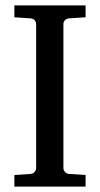

<svg xmlns="http://www.w3.org/2000/svg" viewBox="-20 -691 370 711"><path d="M33.2 0V-43L92.8 -46.9Q103.5 -47.9 108.6 -54.7Q113.8 -61.5 113.8 -68.8V-602.1Q113.8 -609.4 108.6 -615.7Q103.5 -622.1 92.8 -623L33.2 -627V-670.9H296.9V-627L235.8 -623Q225.6 -622.1 220.2 -615.7Q214.8 -609.4 214.8 -602.1V-68.8Q214.8 -61.5 220.2 -54.7Q225.6 -47.9 235.8 -46.9L296.9 -43V0Z"/></svg>

Font: Charis SIL Phon
Style: Regular
Weight: 400
Foundry: SIL International
Version: Version 5.000